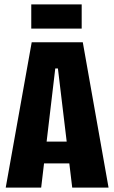

<svg xmlns="http://www.w3.org/2000/svg" viewBox="-20 -852 519 872"><path d="M6 0 124 -660H356L473 0H308L243 -541H231L167 0ZM117 -110V-209H366V-110ZM122 -722V-832H351V-722Z"/></svg>

Font: Bricolage Grotesque 48pt Condensed ExtraBold
Style: Regular
Weight: 800
Width: 3
Designer: Mathieu Triay
Foundry: Atelier Triay
Version: Version 1.001;gftools[0.9.33.dev8+g029e19f]